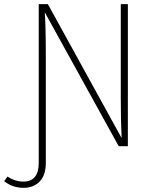

<svg xmlns="http://www.w3.org/2000/svg" viewBox="-67 -702 752 922"><path d="M513 -682H547V0H503L148 -643Q153 -576 153 -430V81Q153 139 123.5 169.5Q94 200 46 200Q-7 200 -47 168L-31 146Q6 170 45 170Q119 170 119 80V-682H163L517 -39Q513 -117 513 -237Z"/></svg>

Font: Fira Sans UltraLight
Style: Regular
Weight: 200
Designer: Carrois Corporate & Edenspiekermann AG
Foundry: Carrois Corporate GbR & Edenspiekermann AG
Version: Version 4.106;PS 004.106;hotconv 1.0.70;makeotf.lib2.5.58329